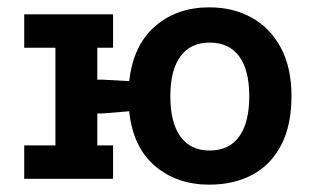

<svg xmlns="http://www.w3.org/2000/svg" viewBox="-20 -487 856 523"><path d="M550 16Q462 16 402 -35Q342 -86 332 -184L260 -178H245V-91H288V0H46V-91H131V-357H46V-448H288V-357H245V-270H260L332 -266Q343 -364 402.5 -415.5Q462 -467 550 -467Q615 -467 665.5 -439Q716 -411 745 -357Q774 -303 774 -225Q774 -146 746 -92Q718 -38 667.5 -11Q617 16 550 16ZM551 -77Q604 -77 631.5 -115Q659 -153 659 -225Q659 -296 631.5 -333.5Q604 -371 551 -371Q499 -371 471.5 -333.5Q444 -296 444 -225Q444 -153 471.5 -115Q499 -77 551 -77Z"/></svg>

Font: Podkova
Style: Bold
Weight: 700
Designer: Ilya Yudin
Foundry: Cyreal (www.cyreal.org)
Version: Version 2.102; ttfautohint (v1.8.1.43-b0c9)